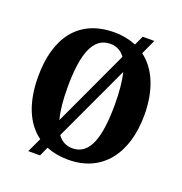

<svg xmlns="http://www.w3.org/2000/svg" viewBox="-140 -878 989 1041"><g transform="rotate(20 354.5 -357.5)"><path d="M175 -43 136 40H204L228 -13C265 2 307 10 355 10C551 10 661 -137 661 -358C661 -499 617 -609 535 -670L574 -755H507L482 -701C445 -716 403 -725 356 -725C148 -725 48 -580 48 -359C48 -216 90 -104 175 -43ZM441 -615 237 -176C224 -223 218 -285 218 -358C218 -548 256 -659 356 -659C393 -659 421 -643 441 -615ZM355 -56C318 -56 290 -72 269 -101L473 -539C485 -492 491 -431 491 -358C491 -168 455 -56 355 -56Z"/></g></svg>

Font: Noto Serif Khmer Condensed ExtraBold
Style: Regular
Weight: 800
Width: 3
Designer: Danh Hong and the Monotype Design Team
Foundry: Monotype Imaging Inc.
Version: Version 2.004